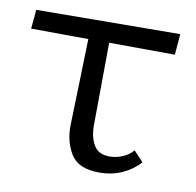

<svg xmlns="http://www.w3.org/2000/svg" viewBox="-56 -472 547 535"><g transform="rotate(10 217.5 -204.5)"><path d="M222 -356 220 -121Q220 -89 233 -66.5Q246 -44 278 -44Q296 -44 314 -51.5Q332 -59 344 -73L371 -44Q352 -22 322.5 -8.5Q293 5 257 5Q198 5 176.5 -30Q155 -65 156 -111L163 -356L1 -357L6 -411L413 -414L408 -355Z"/></g></svg>

Font: Ysabeau
Style: Regular
Weight: 400
Designer: Christian Thalmann (Catharsis Fonts)
Version: Version 0.003